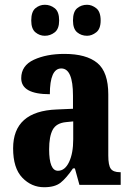

<svg xmlns="http://www.w3.org/2000/svg" viewBox="-20 -775 549 805"><path d="M165 10Q210 10 234 -9Q258 -28 286 -69H294L313 0H486V-53H483Q455 -53 444.5 -67.5Q434 -82 434 -123V-379Q434 -473 388 -511Q342 -549 250 -549Q175 -549 122 -524.5Q69 -500 69 -447Q69 -380 189 -380Q189 -488 237 -488Q286 -488 286 -374V-319L218 -316Q35 -309 35 -153Q35 -70 73.5 -30Q112 10 165 10ZM223 -59Q186 -59 186 -149Q186 -203 201 -231Q216 -259 257 -263L287 -266V-191Q287 -132 269.5 -95.5Q252 -59 223 -59ZM345 -625Q365 -625 383.5 -639.5Q402 -654 402 -689Q402 -726 383.5 -740.5Q365 -755 345 -755Q321 -755 303.5 -740.5Q286 -726 286 -689Q286 -654 303.5 -639.5Q321 -625 345 -625ZM168 -625Q191 -625 209.5 -639.5Q228 -654 228 -689Q228 -726 209.5 -740.5Q191 -755 168 -755Q146 -755 128.5 -740.5Q111 -726 111 -689Q111 -654 128.5 -639.5Q146 -625 168 -625Z"/></svg>

Font: Noto Serif ExtraCondensed Extra
Style: Regular
Weight: 800
Width: 3
Designer: Monotype Design Team
Foundry: Monotype Imaging Inc.
Version: Version 1.002